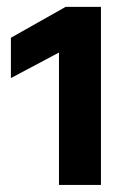

<svg xmlns="http://www.w3.org/2000/svg" viewBox="-20 -973 370 558"><path d="M11.7 -746.1V-863.3L170.9 -953.1H273.4V-435.5H151.4V-820.3Z"/></svg>

Font: GenEi M Gothic v2 Heavy
Style: Regular
Weight: 800
Version: Version 2.0